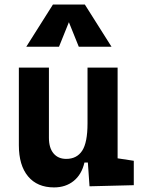

<svg xmlns="http://www.w3.org/2000/svg" viewBox="-20 -815 626 845"><path d="M217.8 9.8Q144 9.8 103.5 -38.8Q63 -87.4 63 -175.8V-517.6H195.3V-208.5Q195.3 -164.1 215.6 -139.9Q235.8 -115.7 271.5 -115.7Q317.9 -115.7 341.6 -151.6Q365.2 -187.5 365.2 -272V-517.6H497.6V-118.2L568.8 -107.4V0L374 4.9L366.7 -99.6H351.6Q339.4 -46.9 304.2 -18.6Q269 9.8 217.8 9.8ZM95.7 -609.4 212.9 -794.9H353.5L470.7 -609.4H326.7L283.2 -717.3L239.7 -609.4Z"/></svg>

Font: Cascadia Code PL
Style: Bold
Weight: 700
Monospace: yes
Designer: Aaron Bell
Foundry: Saja Typeworks
Version: Version 2404.023; ttfautohint (v1.8.4)